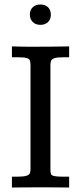

<svg xmlns="http://www.w3.org/2000/svg" viewBox="-20 -837 360 857"><path d="M33.2 0V-48.3H56.6Q86.4 -48.3 98.9 -52.7Q111.3 -57.1 113.8 -64.9Q116.2 -72.8 116.2 -82.5V-543.9Q116.2 -558.6 113.5 -566.7Q110.8 -574.7 98.4 -578.1Q85.9 -581.5 56.6 -581.5H33.2V-629.9Q56.2 -629.4 73.5 -628.9Q90.8 -628.4 107.4 -628.4Q165 -628.4 199.2 -628.7Q233.4 -628.9 253.4 -629.4Q273.4 -629.9 288.6 -629.9V-581.5H264.6Q235.4 -581.5 222.9 -577.1Q210.4 -572.8 207.8 -565.2Q205.1 -557.6 205.1 -547.4V-79.1Q205.1 -66.9 207.5 -60.3Q210 -53.7 222.4 -51Q234.9 -48.3 264.6 -48.3H288.6V0Q258.3 0 230.7 -0.5Q203.1 -1 160.2 -1Q121.1 -1 91.6 -0.5Q62 0 33.2 0ZM160.6 -726.1Q139.2 -726.1 126.2 -738.8Q113.3 -751.5 113.3 -772Q113.3 -792.5 126.2 -804.7Q139.2 -816.9 160.2 -816.9Q181.6 -816.9 194.3 -804.7Q207 -792.5 207 -771.5Q207 -751.5 194.3 -738.8Q181.6 -726.1 160.6 -726.1Z"/></svg>

Font: Kameron
Style: Regular
Weight: 400
Designer: Vernon Adams
Foundry: Vernon Adams
Version: Version 1.100